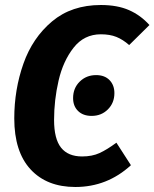

<svg xmlns="http://www.w3.org/2000/svg" viewBox="-20 -730 617 767"><path d="M577 -630 496 -550Q471 -572 445 -582.5Q419 -593 383 -593Q316 -593 274 -539.5Q232 -486 214 -408Q196 -330 196 -251Q196 -175 224 -140Q252 -105 308 -105Q348 -105 377.5 -118.5Q407 -132 445 -160L503 -70Q408 17 281 17Q167 17 102 -53.5Q37 -124 37 -257Q37 -372 73.5 -475.5Q110 -579 188 -644.5Q266 -710 383 -710Q449 -710 495.5 -689.5Q542 -669 577 -630ZM272 -338Q272 -378 298.5 -404Q325 -430 364 -430Q398 -430 417.5 -410Q437 -390 437 -358Q437 -319 411 -293Q385 -267 346 -267Q312 -267 292 -286.5Q272 -306 272 -338Z"/></svg>

Font: Fira Sans Condensed
Style: Bold Italic
Weight: 700
Width: 3
Italic angle: -8°
Designer: Carrois Corporate & Edenspiekermann AG
Foundry: Carrois Corporate GbR & Edenspiekermann AG
Version: Version 4.203